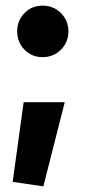

<svg xmlns="http://www.w3.org/2000/svg" viewBox="-20 -523 304 682"><path d="M131 -320Q93 -320 67 -346.5Q41 -373 41 -412Q41 -450 67 -476.5Q93 -503 131 -503Q170 -503 196.5 -476.5Q223 -450 223 -412Q223 -373 196.5 -346.5Q170 -320 131 -320ZM25 123 64 -160H210L134 139Z"/></svg>

Font: Murecho SemiBold
Style: Regular
Weight: 600
Designer: Neil Summerour
Foundry: Positype
Version: Version 1.010; ttfautohint (v1.8.3)